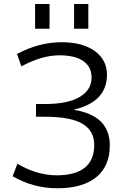

<svg xmlns="http://www.w3.org/2000/svg" viewBox="-20 -957 629 986"><path d="M360.4 -809.6V-936.5H433.6V-809.6ZM160.2 -809.6V-936.5H234.4V-809.6ZM361.3 -394.5V-392.6Q543.9 -363.3 543.9 -210Q543.9 -103.5 474.1 -46.9Q404.3 9.8 274.4 9.8Q151.4 9.8 44.9 -51.8L69.3 -116.2Q168 -57.6 269.5 -56.6Q463.9 -56.6 463.9 -212.9Q463.9 -285.2 403.8 -321.3Q343.8 -357.4 211.9 -357.4H165V-422.9H211.9Q328.1 -422.9 389.2 -459Q450.2 -495.1 450.2 -559.6Q450.2 -613.3 408.2 -643.1Q366.2 -672.9 285.2 -672.9Q194.3 -672.9 89.8 -616.2L67.4 -679.7Q177.7 -739.3 294.9 -740.2Q404.3 -740.2 466.8 -694.8Q529.3 -649.4 529.3 -573.2Q529.3 -434.6 361.3 -394.5Z"/></svg>

Font: Mgen+ 1c regular
Style: Regular
Weight: 400
Designer: [Source Han Sans]
Ryoko NISHIZUKA  (kana & ideographs); Paul D. Hunt (Latin, Greek & Cyrillic); Wenlong ZHANG  (bopomofo
Version: Version 1.059.20150602